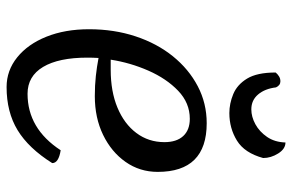

<svg xmlns="http://www.w3.org/2000/svg" viewBox="-168 -682 865 568"><g transform="rotate(90 264.0 -397.5)"><path d="M237 15Q188 15 149 -16.5Q110 -48 88 -103Q66 -158 66 -229Q66 -303 87 -366.5Q108 -430 146 -477Q184 -524 234.5 -550.5Q285 -577 344 -577Q488 -577 488 -432Q488 -379 458.5 -337Q429 -295 378.5 -270.5Q328 -246 264 -246Q232 -246 204.5 -249Q177 -252 151 -257Q150 -240 150 -224Q150 -139 177.5 -93Q205 -47 257 -47Q360 -47 424 -145Q462 -139 462 -120Q418 -50 364.5 -17.5Q311 15 237 15ZM331 -527Q284 -527 248 -492.5Q212 -458 188.5 -404.5Q165 -351 156 -293H186Q250 -293 298 -313Q346 -333 373 -369Q400 -405 400 -452Q400 -488 382 -507.5Q364 -527 331 -527ZM194 -781Q199 -787 205.5 -791Q212 -795 220 -795Q232 -795 238 -782Q242 -749 259 -729Q276 -709 303 -709Q325 -709 347 -721Q369 -733 384.5 -755.5Q400 -778 401 -810Q420 -810 433.5 -788.5Q447 -767 447 -744Q432 -689 395.5 -666.5Q359 -644 314 -644Q286 -644 258 -655.5Q230 -667 212 -696.5Q194 -726 194 -781Z"/></g></svg>

Font: Merienda Light
Style: Regular
Weight: 300
Designer: Eduardo Rodriguez Tunni
Foundry: Eduardo Rodriguez Tunni
Version: Version 2.001; ttfautohint (v1.8.4.7-5d5b)